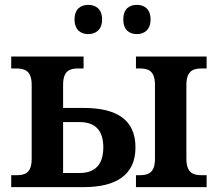

<svg xmlns="http://www.w3.org/2000/svg" viewBox="-20 -768 895 788"><path d="M542 -628C571 -628 598 -645 598 -688C598 -732 571 -748 542 -748C511 -748 486 -732 486 -688C486 -645 511 -628 542 -628ZM342 -628C372 -628 399 -645 399 -688C399 -732 372 -748 342 -748C312 -748 286 -732 286 -688C286 -645 312 -628 342 -628ZM26 0H323C457 0 536 -50 536 -163C536 -278 457 -325 323 -325H239V-420C239 -478 267 -487 300 -487H323V-536H26V-487H47C81 -487 110 -478 110 -420V-116C110 -56 81 -49 47 -49H26ZM538 0H828V-49H807C775 -49 745 -57 745 -116V-420C745 -479 775 -487 807 -487H828V-536H538V-487H553C587 -487 616 -479 616 -420V-116C616 -57 587 -49 553 -49H538ZM239 -58V-267H306C369 -267 404 -235 404 -163C404 -91 369 -58 306 -58Z"/></svg>

Font: Noto Serif SemiBold
Style: Regular
Weight: 600
Designer: Monotype Design Team
Foundry: Monotype Imaging Inc.
Version: Version 2.013